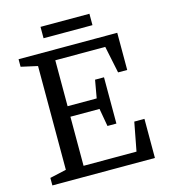

<svg xmlns="http://www.w3.org/2000/svg" viewBox="-124 -959 933 1058"><g transform="rotate(-15 342.5 -430.5)"><path d="M472 -238H421L403 -340H237V-60H539L570 -223H628V0H43V-43L137 -64V-656L43 -677V-720H606V-508H554L522 -662H237V-400H403L421 -502H472ZM206 -796V-861H485V-796Z"/></g></svg>

Font: Domine
Style: Regular
Weight: 400
Designer: Pablo Impallari, Rodrigo Fuenzalida, Brenda Gallo
Foundry: Pablo Impallari, Rodrigo Fuenzalida, Brenda Gallo
Version: Version 2.000;September 19, 2022;FontCreator 14.0.0.2877 64-